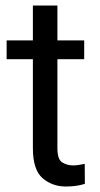

<svg xmlns="http://www.w3.org/2000/svg" viewBox="-20 -677 367 707"><path d="M292.5 0Q261.7 9.8 222.7 9.8Q172.4 9.8 136.7 -21Q101.1 -51.8 101.1 -131.3V-459H4.4V-528.3H101.1V-656.7H191.4V-528.3H290V-459H191.4V-130.9Q191.4 -90.3 209 -79.1Q226.6 -67.9 249.5 -67.9Q266.6 -67.9 292 -73.7Z"/></svg>

Font: Roboto21382017
Style: Regular
Weight: 400
Designer: Christian Robertson
Foundry: Google
Version: Version 2.138; 2017